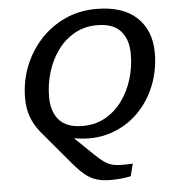

<svg xmlns="http://www.w3.org/2000/svg" viewBox="-61 -774 959 1063"><g transform="rotate(-5 418.0 -243.0)"><path d="M304.5 121 146 -67Q111 -110.5 94.5 -157Q78 -203.5 78 -259.5Q78 -351 110 -433.8Q142 -516.5 200.5 -580.5Q259 -644.5 338.2 -681.2Q417.5 -718 512.5 -718Q660.5 -718 738 -645Q815.5 -572 815.5 -447.5Q815.5 -352 781.2 -266.2Q747 -180.5 683 -117.2Q619 -54 529.2 -25Q439.5 4 328.5 -15.5L429 81.5Q457 109 478.5 124.5Q500 140 521.5 146.8Q543 153.5 571.2 154.2Q599.5 155 640.5 153L623 221.5Q596.5 226.5 571 229.5Q545.5 232.5 510.5 232.5Q464 232.5 430 221.2Q396 210 366.8 185.2Q337.5 160.5 304.5 121ZM211 -254.5Q211 -172.5 253 -125.8Q295 -79 384 -79Q453.5 -79 508.8 -110Q564 -141 602.8 -194Q641.5 -247 662 -314Q682.5 -381 682.5 -452.5Q682.5 -534.5 640.5 -581.2Q598.5 -628 509.5 -628Q440 -628 384.8 -597Q329.5 -566 290.8 -513Q252 -460 231.5 -393Q211 -326 211 -254.5Z"/></g></svg>

Font: Newsreader Caption Medium
Style: Italic
Weight: 500
Italic angle: -17°
Designer: Hugues Gentile
Foundry: Production Type
Version: Version 1.001